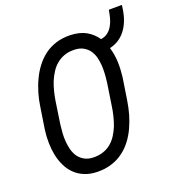

<svg xmlns="http://www.w3.org/2000/svg" viewBox="-140 -893 942 1018"><g transform="rotate(-20 330.5 -384.0)"><path d="M514.2 -293.5 533.2 -416.5C536.6 -445.3 538.1 -473.6 537.1 -502.4C535.6 -531.2 531.2 -558.1 523.4 -584C545.4 -589.4 564.5 -597.7 580.6 -609.4C596.7 -621.1 609.9 -635.3 621.1 -652.3C632.3 -669.4 641.1 -688.5 647.5 -709.5C653.8 -730.5 658.2 -753.4 660.6 -777.8L586.9 -777.3C584.5 -762.2 581.5 -747.6 577.6 -732.9C573.7 -718.3 568.4 -705.1 561.5 -692.9C554.7 -680.7 545.9 -669.9 535.2 -661.6C524.4 -652.8 511.2 -647.5 495.1 -645C480 -667.5 460.4 -685.5 436.5 -699.2C412.6 -712.4 382.8 -719.7 347.2 -720.7C318.4 -721.2 291.5 -717.8 267.6 -710.4C243.7 -702.6 221.7 -691.9 202.6 -677.7C183.6 -663.6 166.5 -646.5 151.4 -627C136.2 -607.4 123.5 -586.4 112.8 -563.5C101.6 -540.5 92.8 -516.6 85.4 -491.7C78.1 -466.8 72.8 -441.4 69.3 -416.5L50.3 -293C47.4 -269.5 45.9 -246.1 46.4 -222.2C46.9 -198.2 49.3 -175.3 53.7 -153.3C58.1 -131.3 65.4 -110.4 74.7 -90.8C84 -71.3 95.7 -54.2 110.8 -39.6C125.5 -24.9 143.1 -13.2 164.1 -4.4C185.1 4.4 209 9.3 236.8 9.8C266.1 10.3 293 6.8 316.9 -1C340.8 -8.3 362.8 -19 381.8 -33.2C400.9 -46.9 418 -63.5 433.1 -83C447.8 -102.1 460.4 -123 471.2 -146C481.9 -168.9 490.7 -192.9 498 -217.8C504.9 -242.7 510.3 -268.1 514.2 -293.5ZM446.3 -418.5 427.2 -293C424.8 -275.4 421.4 -257.8 417 -239.7C412.6 -221.7 407.2 -204.1 400.9 -187C394 -169.9 385.7 -154.3 376.5 -139.6C367.2 -125 356 -112.3 343.3 -101.6C330.1 -90.8 315.4 -82.5 298.8 -77.1C282.2 -71.3 263.2 -68.8 242.2 -69.3C222.7 -69.8 206.5 -74.2 193.4 -81.5C180.2 -88.9 168.9 -98.1 160.6 -109.9C152.3 -121.6 146 -134.8 141.6 -149.9C137.2 -165 134.8 -180.7 133.3 -196.8C131.8 -212.9 131.8 -229.5 132.8 -246.1C133.8 -262.2 135.3 -277.8 137.2 -292.5L155.8 -417.5C158.2 -434.6 162.1 -452.1 166.5 -470.2C170.9 -488.3 176.3 -505.4 183.1 -522.5C189.9 -539.1 198.2 -554.7 208 -569.8C217.3 -584.5 228.5 -597.2 241.7 -607.9C254.9 -618.7 269.5 -627 286.1 -632.8C302.2 -638.7 320.8 -641.1 341.8 -640.6C361.3 -640.1 377.9 -636.2 391.1 -628.9C404.3 -621.6 415.5 -612.3 423.8 -601.1C432.1 -589.4 438.5 -576.2 442.9 -561.5C446.8 -546.4 449.2 -530.8 450.7 -514.6C451.7 -498.5 451.7 -481.9 450.7 -465.8C449.7 -449.2 448.2 -433.6 446.3 -418.5Z"/></g></svg>

Font: Roboto Condensed
Style: Italic
Weight: 400
Designer: Google
Version: Version 1.000;PS 001.000;hotconv 1.0.88;makeotf.lib2.5.64775